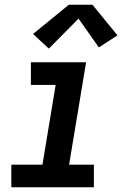

<svg xmlns="http://www.w3.org/2000/svg" viewBox="-20 -794 540 814"><path d="M28 0V-96H160L216 -434H111V-530H345L273 -96H378V0ZM187 -588 120 -650 272 -774H372L478 -644L399 -593L313 -715Z"/></svg>

Font: Iosevka Curly Slab Oblique
Style: Bold
Weight: 700
Italic angle: -9°
Monospace: yes
Designer: Belleve Invis
Foundry: Belleve Invis
Version: Version 11.1.0; ttfautohint (v1.8.3)